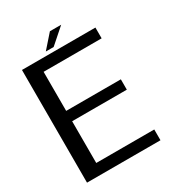

<svg xmlns="http://www.w3.org/2000/svg" viewBox="-185 -886 909 996"><g transform="rotate(-30 269.0 -388.0)"><path d="M42 0H482V-64.5H134.5V-314.5H462V-376.5H134.5V-610.5H482V-675H42ZM197 -696H244L335.5 -776.5H268Z"/></g></svg>

Font: Anybody
Style: Regular
Weight: 400
Designer: Tyler Finck
Foundry: Etcetera Type Company
Version: Version 1.110